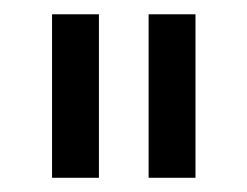

<svg xmlns="http://www.w3.org/2000/svg" viewBox="-20 -710 348 270"><path d="M119.1 -689.9V-460H53.2V-689.9ZM254.9 -689.9V-460H189V-689.9Z"/></svg>

Font: D-DIN-PRO
Style: Regular
Weight: 400
Designer: Charles Nix
Foundry: Datto Inc.
Version: Version 1.000;hotconv 1.0.109;makeotfexe 2.5.65596